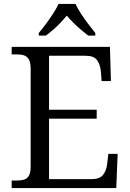

<svg xmlns="http://www.w3.org/2000/svg" viewBox="-20 -951 658 971"><path d="M39 0V-38H65Q87 -38 102.5 -43Q118 -48 126.5 -63Q135 -78 135 -109V-601Q135 -634 126.5 -649.5Q118 -665 103 -670.5Q88 -676 65 -676H39V-714H536L541 -541H494L490 -591Q486 -627 470 -648Q454 -669 413 -669H228V-396H469V-351H228V-45H442Q484 -45 501 -66.5Q518 -88 522 -123L528 -173H575L568 0ZM176 -784Q192 -803 211.5 -829Q231 -855 248.5 -882Q266 -909 276 -931H362Q372 -909 389.5 -882Q407 -855 427 -829Q447 -803 462 -784V-771H426Q407 -786 388 -802Q369 -818 351 -836Q333 -854 318 -872Q303 -854 286 -836Q269 -818 250.5 -802Q232 -786 212 -771H176Z"/></svg>

Font: Noto Serif Hentaigana EL
Style: Regular
Weight: 400
Designer: Kazuhiro Yamada
Foundry: nipponia
Version: Version 1.000